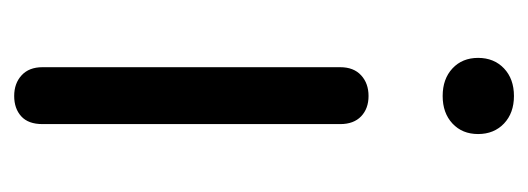

<svg xmlns="http://www.w3.org/2000/svg" viewBox="-258 -485 748 272"><g transform="rotate(90 116.0 -349.0)"><path d="M75.2 -35.2V-457Q75.2 -476.1 86.7 -486.6Q98.1 -497.1 116 -497.1Q133.8 -497.1 144.8 -486.6Q155.8 -476.1 155.8 -457V-35.2Q155.8 -15.1 144.8 -5.1Q133.8 4.9 116 4.9Q98.1 4.9 86.7 -5.6Q75.2 -16.1 75.2 -35.2ZM76.9 -616Q62 -629.9 62 -652.3Q62 -674.8 76.9 -689Q91.8 -703.1 116 -703.1Q140.1 -703.1 155 -689Q169.9 -674.8 169.9 -652.3Q169.9 -629.9 155 -616Q140.1 -602.1 116 -602.1Q91.8 -602.1 76.9 -616Z"/></g></svg>

Font: Nunito-Regular
Style: Regular
Weight: 400
Designer: Vernon Adams
Foundry: newtypography
Version: Version 3.000